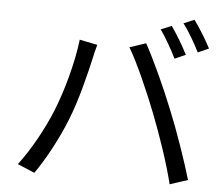

<svg xmlns="http://www.w3.org/2000/svg" viewBox="-56 -883 1112 953"><g transform="rotate(5 500.0 -406.0)"><path d="M765 -779 712 -757C739 -719 773 -659 793 -618L847 -642C827 -683 790 -744 765 -779ZM875 -819 822 -797C851 -759 883 -703 905 -659L959 -683C940 -720 902 -783 875 -819ZM218 -301C183 -217 127 -112 64 -29L149 7C205 -73 259 -176 296 -268C338 -370 373 -518 387 -580C391 -602 399 -631 405 -653L316 -671C303 -556 261 -404 218 -301ZM710 -339C752 -232 798 -97 823 5L912 -24C886 -114 833 -267 792 -366C750 -472 686 -610 646 -682L565 -655C609 -581 670 -442 710 -339Z"/></g></svg>

Font: Noto Sans CJK KR Regular
Style: Regular
Weight: 400
Designer: Ryoko NISHIZUKA (kana & ideographs); Paul D. Hunt (Latin, Greek & Cyrillic); Wenlong ZHANG (bopomofo); Sandoll Communica
Foundry: Adobe Systems Incorporated
Version: Version 1.004;PS 1.004;hotconv 1.0.82;makeotf.lib2.5.63406